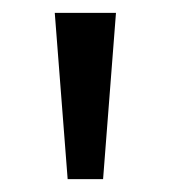

<svg xmlns="http://www.w3.org/2000/svg" viewBox="-20 -734 265 298"><path d="M160 -714 140 -456H85L65 -714Z"/></svg>

Font: Noto Sans Historical
Style: Regular
Weight: 400
Designer: Monotype Design Team
Foundry: Monotype Imaging Inc.
Version: Version 2.013; ttfautohint (v1.8.4.7-5d5b)